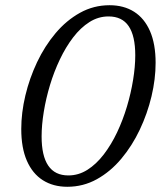

<svg xmlns="http://www.w3.org/2000/svg" viewBox="-20 -706 616 736"><path d="M139.5 -183Q139.5 -108.5 165 -71Q190.5 -33.5 242 -33.5Q281 -33.5 315 -55Q349 -76.5 377.8 -114Q406.5 -151.5 428.8 -198.5Q451 -245.5 466.5 -297.2Q482 -349 490.2 -399.8Q498.5 -450.5 498.5 -494Q498.5 -568.5 473.2 -605.8Q448 -643 396 -643Q357 -643 323 -621.5Q289 -600 260.5 -562.8Q232 -525.5 209.5 -478.2Q187 -431 171.5 -379.5Q156 -328 147.8 -277.2Q139.5 -226.5 139.5 -183ZM400 -686Q454.5 -686 494 -661Q533.5 -636 555 -586.8Q576.5 -537.5 576.5 -465Q576.5 -403 560.8 -336.8Q545 -270.5 515.8 -208.8Q486.5 -147 445 -97.5Q403.5 -48 351.2 -19Q299 10 238 10Q184 10 144.2 -15.2Q104.5 -40.5 83 -89.8Q61.5 -139 61.5 -211.5Q61.5 -273.5 77.2 -339.8Q93 -406 122.2 -467.8Q151.5 -529.5 193 -578.8Q234.5 -628 286.8 -657Q339 -686 400 -686Z"/></svg>

Font: Newsreader 16pt 16pt
Style: Italic
Weight: 400
Italic angle: -17°
Version: Version 1.003